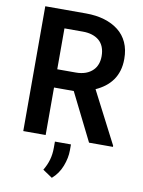

<svg xmlns="http://www.w3.org/2000/svg" viewBox="-100 -779 801 1077"><g transform="rotate(10 300.0 -240.5)"><path d="M308.6 -270.5 443.4 0H579.6V-6.3L427.2 -301.8Q456.5 -314.9 480.2 -333Q503.9 -351.1 521.5 -375.5Q538.1 -398.9 547.4 -429.2Q556.6 -459.5 556.6 -496.6Q556.6 -549.8 538.3 -589.8Q520 -629.9 486.3 -656.2Q452.1 -683.1 405.3 -697Q358.4 -710.9 301.3 -710.9H68.8V0H196.3V-270.5ZM196.3 -374.5V-607.4H301.3Q330.6 -607.4 353.5 -600.1Q376.5 -592.8 393.1 -579.1Q410.6 -564.5 419.7 -541.7Q428.7 -519 428.7 -489.7Q428.7 -464.4 421.1 -444.1Q413.6 -423.8 399.4 -409.7Q382.8 -392.6 358.2 -383.5Q333.5 -374.5 302.2 -374.5ZM345.2 61.5V27.3H253.9V63Q253.9 99.6 244.9 131.3Q235.8 163.1 217.3 193.8L272 230.5Q309.1 198.2 327.1 151.4Q345.2 104.5 345.2 61.5Z"/></g></svg>

Font: Roboto Mono SemiBold
Style: Regular
Weight: 600
Monospace: yes
Designer: Google
Version: Version 3.000